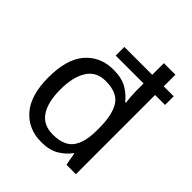

<svg xmlns="http://www.w3.org/2000/svg" viewBox="-210 -894 1037 1037"><g transform="rotate(45 308.5 -375.0)"><path d="M275 10Q175 10 115 -59.5Q55 -129 55 -265Q55 -405 115.5 -474Q176 -543 275 -543Q338 -543 377.5 -520Q417 -497 442 -464H448Q446 -477 444 -502.5Q442 -528 442 -544V-605H229V-671H442V-760H530V-671H606V-605H530V0H458L445 -72H441Q417 -38 377 -14Q337 10 275 10ZM290 -63Q374 -63 408.5 -109Q443 -155 443 -248V-265Q443 -366 410 -418Q377 -470 288 -470Q217 -470 182 -415Q147 -360 147 -264Q147 -168 182 -115.5Q217 -63 290 -63Z"/></g></svg>

Font: Noto Sans
Style: Regular
Weight: 400
Designer: Monotype Design Team
Foundry: Monotype Imaging Inc.
Version: Version 2.007